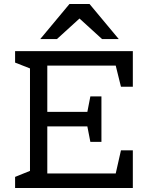

<svg xmlns="http://www.w3.org/2000/svg" viewBox="-20 -934 732 954"><path d="M263 -740H180L325 -914H425L570 -740H487L375 -842ZM215 -608V-378H414L429 -455H484V-229H429L414 -306H215V-72H555L581 -187H640V0H55V-55L129 -85V-594L55 -623V-680H640V-503H581L555 -608Z"/></svg>

Font: Rhodium Libre
Style: Regular
Weight: 400
Designer: James Puckett
Foundry: Dunwich Type Founders
Version: Version 1.001; ttfautohint (v1.3)